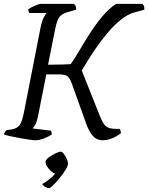

<svg xmlns="http://www.w3.org/2000/svg" viewBox="-28 -724 765 991"><path d="M155 0Q147 0 125 -3Q103 -6 76 -11Q49 -16 25.5 -21Q2 -26 -8 -30Q-4 -44 5 -52L33 -56Q60 -61 73 -78Q86 -95 96 -146L181 -580Q188 -615 197.5 -633.5Q207 -652 213 -657H124Q118 -664 118 -675Q124 -681 137 -687.5Q150 -694 163 -699Q176 -704 182 -704H354Q358 -700 362 -693Q366 -686 365 -674L320 -661Q292 -653 279 -636.5Q266 -620 257 -575L220 -390Q261 -390 293.5 -391Q326 -392 337 -393Q355 -418 379.5 -459.5Q404 -501 434 -548.5Q464 -596 498.5 -637.5Q533 -679 571 -704H708Q710 -701 714 -694.5Q718 -688 717 -674L669 -661Q634 -652 599.5 -625Q565 -598 533.5 -561.5Q502 -525 474.5 -486Q447 -447 426.5 -413.5Q406 -380 394 -360L478 -149Q492 -112 502.5 -93Q513 -74 528 -66.5Q543 -59 571 -59H589Q591 -57 593.5 -51Q596 -45 596 -36Q575 -20 550.5 -10Q526 0 504 0Q470 0 450 -24Q430 -48 416 -88L343 -292Q334 -318 322 -329Q310 -340 276 -340H211L168 -123Q163 -98 155 -82.5Q147 -67 140 -61L232 -50Q239 -45 239 -30Q222 -18 198 -9Q174 0 155 0ZM226 247Q215 247 204 240Q193 233 190 226Q208 216 226.5 201.5Q245 187 257 172Q247 170 235.5 159.5Q224 149 215.5 136Q207 123 207 112Q207 101 223 89Q239 77 257.5 68Q276 59 285 59Q293 59 301.5 70Q310 81 316.5 96Q323 111 323 120Q323 132 310 153Q297 174 279.5 195.5Q262 217 246.5 232Q231 247 226 247Z"/></svg>

Font: Texturina Extralight
Style: Italic
Weight: 200
Italic angle: -11°
Designer: Guillermo Torres Carreño
Foundry: Omnibus-Type
Version: Version 1.002; ttfautohint (v1.8.3)